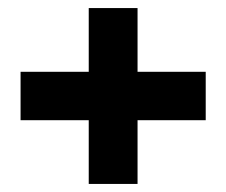

<svg xmlns="http://www.w3.org/2000/svg" viewBox="-20 -608 561 476"><path d="M31 -430H200V-588H321V-430H490V-310H321V-152H200V-310H31Z"/></svg>

Font: Encode Sans Normal
Style: ExtraBold
Weight: 800
Designer: Pablo Impallari, Andres Torresi
Foundry: Pablo Impallari, Andres Torresi
Version: Version 1.000; ttfautohint (v1.00) -l 8 -r 50 -G 200 -x 14 -